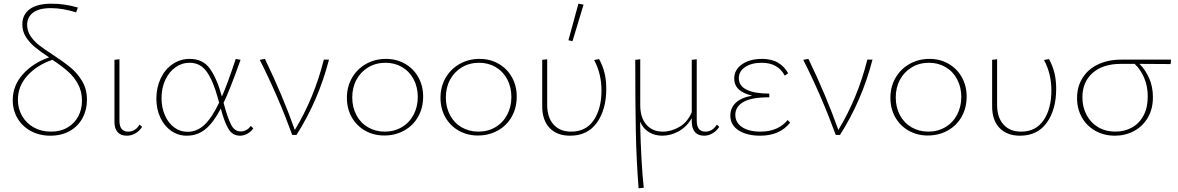

<svg xmlns="http://www.w3.org/2000/svg" viewBox="-20 -731 6383 1040"><path d="M267 -434Q326 -395 362.5 -365Q399 -335 425 -291.5Q451 -248 451 -190Q451 -136 427 -91.5Q403 -47 358 -21.5Q313 4 253 4Q194 4 147.5 -21Q101 -46 75 -90Q49 -134 49 -188Q49 -268 104.5 -329.5Q160 -391 246 -420Q198 -452 169 -476Q140 -500 120.5 -530.5Q101 -561 101 -599Q101 -652 141 -681.5Q181 -711 260 -711Q331 -711 402 -690L392 -664Q320 -687 256 -687Q191 -687 159 -662.5Q127 -638 127 -596Q127 -563 145.5 -535.5Q164 -508 192 -486Q220 -464 267 -434ZM424 -186Q424 -236 402.5 -275.5Q381 -315 347.5 -344.5Q314 -374 264 -407Q181 -379 129 -322Q77 -265 77 -191Q77 -142 100 -102.5Q123 -63 163.5 -40.5Q204 -18 256 -18Q308 -18 346 -40.5Q384 -63 404 -101Q424 -139 424 -186Z M600 -74V-407L627 -410V-77Q627 -18 674 -18Q713 -18 736 -56L750 -44Q736 -22 714 -9Q692 4 667 4Q634 4 616.5 -16Q599 -36 600 -74Z M1352 -36Q1340 -18 1320.5 -7Q1301 4 1280 4Q1239 4 1217 -33.5Q1195 -71 1176 -143Q1137 -68 1093.5 -32Q1050 4 992 4Q945 4 907.5 -22Q870 -48 848.5 -94Q827 -140 827 -197Q827 -257 850.5 -306.5Q874 -356 915.5 -384Q957 -412 1008 -412Q1079 -412 1117 -359Q1155 -306 1182 -208Q1212 -276 1257 -412L1283 -407Q1224 -241 1191 -174Q1212 -95 1231 -57Q1250 -19 1284 -19Q1299 -19 1313.5 -26.5Q1328 -34 1338 -49ZM1167 -175 1160 -200Q1135 -292 1100.5 -341.5Q1066 -391 1007 -391Q965 -391 930.5 -366.5Q896 -342 875.5 -298.5Q855 -255 855 -200Q855 -148 873.5 -106Q892 -64 924 -40.5Q956 -17 996 -17Q1047 -17 1087.5 -55Q1128 -93 1167 -175Z M1762 -408Q1705 -187 1586 0H1563Q1486 -211 1387 -407L1415 -412Q1512 -211 1577 -27Q1682 -200 1734 -408Z M1859 -201Q1859 -261 1886.5 -309Q1914 -357 1962.5 -384.5Q2011 -412 2071 -412Q2128 -412 2174 -385.5Q2220 -359 2246 -312.5Q2272 -266 2272 -208Q2272 -147 2245 -99Q2218 -51 2169.5 -24Q2121 3 2061 3Q2004 3 1957.5 -23.5Q1911 -50 1885 -96.5Q1859 -143 1859 -201ZM2243 -206Q2243 -259 2220.5 -301.5Q2198 -344 2158 -367.5Q2118 -391 2068 -391Q2016 -391 1975 -366.5Q1934 -342 1911 -299.5Q1888 -257 1888 -203Q1888 -150 1910.5 -107.5Q1933 -65 1973.5 -41.5Q2014 -18 2064 -18Q2116 -18 2157 -42.5Q2198 -67 2220.5 -110Q2243 -153 2243 -206Z M2366 -201Q2366 -261 2393.5 -309Q2421 -357 2469.5 -384.5Q2518 -412 2578 -412Q2635 -412 2681 -385.5Q2727 -359 2753 -312.5Q2779 -266 2779 -208Q2779 -147 2752 -99Q2725 -51 2676.5 -24Q2628 3 2568 3Q2511 3 2464.5 -23.5Q2418 -50 2392 -96.5Q2366 -143 2366 -201ZM2750 -206Q2750 -259 2727.5 -301.5Q2705 -344 2665 -367.5Q2625 -391 2575 -391Q2523 -391 2482 -366.5Q2441 -342 2418 -299.5Q2395 -257 2395 -203Q2395 -150 2417.5 -107.5Q2440 -65 2480.5 -41.5Q2521 -18 2571 -18Q2623 -18 2664 -42.5Q2705 -67 2727.5 -110Q2750 -153 2750 -206Z M2917 -155V-407L2944 -410V-162Q2944 -95 2978.5 -56.5Q3013 -18 3074 -18Q3154 -18 3196 -80Q3238 -142 3238 -241Q3238 -332 3198 -406L3225 -411Q3245 -375 3254.5 -336Q3264 -297 3264 -250Q3264 -138 3213.5 -67Q3163 4 3068 4Q2997 4 2957 -38Q2917 -80 2917 -155ZM3059 -513 3113 -711 3141 -706 3081 -508Z M3876 -44Q3862 -22 3840 -9Q3818 4 3794 4Q3761 4 3744 -16Q3727 -36 3727 -74V-91Q3700 -44 3656.5 -20Q3613 4 3567 4Q3527 4 3495.5 -15Q3464 -34 3447 -72Q3453 160 3467 286L3439 289Q3427 134 3424 -20.5Q3421 -175 3421 -407L3448 -410V-162Q3448 -94 3481 -56Q3514 -18 3570 -18Q3616 -18 3660 -43.5Q3704 -69 3727 -123V-407L3754 -410V-77Q3754 -18 3801 -18Q3839 -18 3863 -56Z M4260 -67Q4204 4 4098 4Q4025 4 3980.5 -25Q3936 -54 3936 -105Q3936 -146 3965 -174Q3994 -202 4054 -213Q3957 -235 3957 -306Q3957 -353 3999 -382.5Q4041 -412 4108 -412Q4160 -412 4195 -391Q4230 -370 4249 -334L4231 -321Q4194 -391 4106 -391Q4051 -391 4016.5 -368Q3982 -345 3982 -307Q3982 -266 4024.5 -245Q4067 -224 4147 -224V-204Q4050 -204 4006.5 -178.5Q3963 -153 3963 -109Q3963 -67 3999.5 -42.5Q4036 -18 4099 -18Q4149 -18 4186.5 -35Q4224 -52 4246 -81Z M4706 -408Q4649 -187 4530 0H4507Q4430 -211 4331 -407L4359 -412Q4456 -211 4521 -27Q4626 -200 4678 -408Z M4803 -201Q4803 -261 4830.5 -309Q4858 -357 4906.5 -384.5Q4955 -412 5015 -412Q5072 -412 5118 -385.5Q5164 -359 5190 -312.5Q5216 -266 5216 -208Q5216 -147 5189 -99Q5162 -51 5113.5 -24Q5065 3 5005 3Q4948 3 4901.5 -23.5Q4855 -50 4829 -96.5Q4803 -143 4803 -201ZM5187 -206Q5187 -259 5164.5 -301.5Q5142 -344 5102 -367.5Q5062 -391 5012 -391Q4960 -391 4919 -366.5Q4878 -342 4855 -299.5Q4832 -257 4832 -203Q4832 -150 4854.5 -107.5Q4877 -65 4917.5 -41.5Q4958 -18 5008 -18Q5060 -18 5101 -42.5Q5142 -67 5164.5 -110Q5187 -153 5187 -206Z M5354 -155V-407L5381 -410V-162Q5381 -95 5415.5 -56.5Q5450 -18 5511 -18Q5591 -18 5633 -80Q5675 -142 5675 -241Q5675 -332 5635 -406L5662 -411Q5682 -375 5691.5 -336Q5701 -297 5701 -250Q5701 -138 5650.5 -67Q5600 4 5505 4Q5434 4 5394 -38Q5354 -80 5354 -155Z M6321 -384Q6206 -384 6152 -385Q6184 -354 6204.5 -307.5Q6225 -261 6225 -205Q6225 -140 6197 -93Q6169 -46 6122 -21Q6075 4 6019 4Q5960 4 5913 -22.5Q5866 -49 5840 -95.5Q5814 -142 5814 -200Q5814 -261 5843.5 -308.5Q5873 -356 5927.5 -382Q5982 -408 6053 -408H6323ZM6126 -385H6051Q5954 -385 5898.5 -336Q5843 -287 5843 -204Q5843 -151 5865.5 -108.5Q5888 -66 5928.5 -42Q5969 -18 6021 -18Q6070 -18 6110 -39.5Q6150 -61 6173.5 -104Q6197 -147 6197 -208Q6197 -264 6177.5 -309.5Q6158 -355 6126 -385Z"/></svg>

Font: Ysabeau Extralight
Style: Regular
Weight: 200
Designer: Christian Thalmann (Catharsis Fonts)
Version: Version 0.003